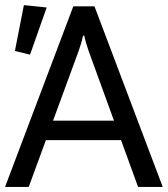

<svg xmlns="http://www.w3.org/2000/svg" viewBox="-20 -741 665 761"><path d="M0 0 270.5 -715.8H354.5L625 0H527.3L332 -537.1Q326.2 -553.2 321.8 -568.4Q317.4 -583.5 314 -599.6H309.1Q305.7 -583.5 301.3 -568.4Q296.9 -553.2 291 -537.1L93.8 0ZM116.2 -185.5 145 -262.7H479L507.3 -185.5ZM99.1 -524.4 39.1 -539.1 74.7 -720.7 165 -711.4Z"/></svg>

Font: RobotoFlex
Style: Regular
Weight: 400
Designer: Berlow after Robertson
Foundry: Google
Version: Version 2.136